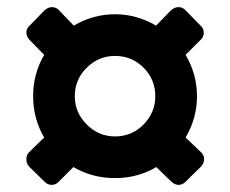

<svg xmlns="http://www.w3.org/2000/svg" viewBox="-20 -570 646 539"><path d="M62 -459Q54 -469 54 -478Q54 -489 62 -497L106 -542Q116 -550 126 -550Q137 -550 145 -542L187 -498Q241 -530 303 -530Q364 -530 418 -498L461 -542Q471 -550 481 -550Q492 -550 500 -542L544 -497Q552 -490 552 -478Q552 -467 544 -459L501 -416Q533 -362 533 -300Q533 -238 501 -184L545 -142Q553 -134 553 -123Q553 -113 545 -103L500 -59Q492 -51 481 -51Q472 -51 462 -59L419 -101Q366 -70 303 -70Q239 -70 186 -101L144 -59Q136 -51 125 -51Q114 -51 106 -59L61 -103Q54 -111 54 -123Q54 -135 61 -142L104 -184Q73 -237 73 -300Q73 -363 104 -416ZM416 -300Q416 -347 383 -380Q350 -413 303 -413Q257 -413 223.5 -380Q190 -347 190 -300Q190 -254 223.5 -220.5Q257 -187 303 -187Q350 -187 383 -220.5Q416 -254 416 -300Z"/></svg>

Font: Hezaedrus Medium
Style: Regular
Weight: 500
Designer: Hubert & Fischer
Foundry: Hubert & Fischer
Version: Version 1.10;September 3, 2019;FontCreator 11.5.0.2425 64-bi